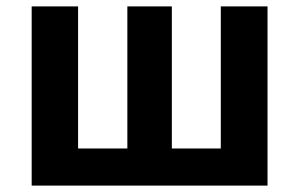

<svg xmlns="http://www.w3.org/2000/svg" viewBox="-20 -580 935 600"><path d="M79 0V-560H224V-116H378V-560H517V-116H670V-560H816V0Z"/></svg>

Font: Swei Fan Sans CJK TC
Style: Bold
Weight: 700
Version: Version 2.130